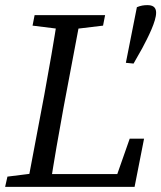

<svg xmlns="http://www.w3.org/2000/svg" viewBox="-23 -729 629 749"><path d="M-3 0H124L134 -55H126L6 -40L-3 0ZM82 0H172C188 -103 206 -207 225 -310L293 -670H203C187 -567 169 -463 150 -360L82 0ZM104 -629 225 -614H254L379 -629L387 -670H112L104 -629ZM124 0H502L539 -188H483L417 0L480 -50H133L124 0ZM553 -709C537 -709 526 -707 511 -701L468 -484L498 -481L532 -541C556 -586 586 -646 586 -679C586 -692 582 -709 553 -709Z"/></svg>

Font: Source Serif 4 Variable
Style: Italic
Weight: 400
Italic angle: -12°
Designer: Frank Grießhammer
Foundry: Adobe Systems Incorporated
Version: Version 4.004;hotconv 1.0.116;makeotfexe 2.5.65601